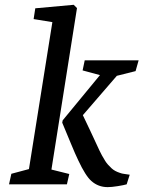

<svg xmlns="http://www.w3.org/2000/svg" viewBox="-20 -768 598 800"><path d="M239.3 -256.8 241.2 -266.6 396.5 -455.1 324.2 -474.6 333 -516.6H557.6L544.9 -471.7L466.8 -452.1L325.2 -288.1L354.5 -226.6Q358.4 -217.3 369.1 -195.3Q382.3 -165.5 394.5 -140.6Q403.3 -121.6 418.5 -97.2Q427.7 -82.5 445.3 -66.4Q458 -54.7 479 -47.9Q487.3 -44.4 500 -43L520.5 -40L507.8 0Q496.6 3.4 470.5 7.6Q444.3 11.7 428.7 11.7Q389.6 11.7 360.8 -13.7Q336.4 -35.2 306.2 -99.6Q293.9 -125 275.4 -169.9ZM100.6 -63.5 198.2 -675.8 120.1 -688.5 127 -733.4 287.1 -748 300.8 -734.4 194.3 -61.5 268.6 -43 258.8 0H17.6L27.3 -43.9Z"/></svg>

Font: Neuton
Style: Italic
Weight: 400
Italic angle: -9°
Designer: Brian M Zick
Version: Version 1.32